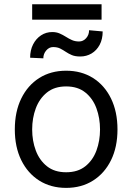

<svg xmlns="http://www.w3.org/2000/svg" viewBox="-20 -893 636 924"><path d="M298.3 11.2Q224.6 11.2 168.9 -23.9Q113.3 -59.1 82.3 -122.3Q51.3 -185.5 51.3 -270Q51.3 -355.5 82.3 -418.9Q113.3 -482.4 168.9 -517.6Q224.6 -552.7 298.3 -552.7Q372.1 -552.7 427.7 -517.6Q483.4 -482.4 514.4 -418.7Q545.4 -355 545.4 -270Q545.4 -185.5 514.4 -122.3Q483.4 -59.1 427.7 -23.9Q372.1 11.2 298.3 11.2ZM298.3 -64Q354.5 -64 390.6 -92.8Q426.8 -121.6 444.1 -168.5Q461.4 -215.3 461.4 -270Q461.4 -324.7 444.1 -371.8Q426.8 -418.9 390.6 -448Q354.5 -477.1 298.3 -477.1Q242.2 -477.1 206.1 -448Q169.9 -418.9 152.3 -371.8Q134.8 -324.7 134.8 -270Q134.8 -215.3 152.3 -168.5Q169.9 -121.6 206.1 -92.8Q242.2 -64 298.3 -64ZM408.7 -747.6 474.1 -741.7Q474.1 -704.6 459.7 -677.5Q445.3 -650.4 420.7 -635.7Q396 -621.1 366.2 -621.1Q341.8 -621.1 325.7 -627.9Q309.6 -634.8 296.6 -643.6Q283.7 -652.3 269.8 -659.4Q255.9 -666.5 235.4 -666.5Q216.3 -666.5 202.4 -650.1Q188.5 -633.8 188.5 -612.3L125 -615.2Q125 -651.4 139.2 -679.2Q153.3 -707 177.5 -722.9Q201.7 -738.8 231.4 -738.8Q251.5 -738.8 267.1 -731.9Q282.7 -725.1 296.9 -716.1Q311 -707 326.2 -700.2Q341.3 -693.4 360.4 -693.4Q380.4 -693.4 394.5 -709.2Q408.7 -725.1 408.7 -747.6ZM468.8 -872.6V-798.3H134.8V-872.6Z"/></svg>

Font: Sahel VF Regular
Style: Regular
Weight: 400
Foundry: Saber Rastikerdar (saber.rastikerdar@gmail.com)
Version: Version 3.4.0